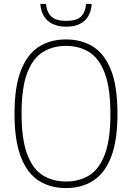

<svg xmlns="http://www.w3.org/2000/svg" viewBox="-20 -950 673 979"><path d="M316.5 9Q237 9 178.2 -28.2Q119.5 -65.5 86.8 -148.8Q54 -232 54 -370Q54 -508 86.8 -591.2Q119.5 -674.5 178.5 -711.8Q237.5 -749 316.5 -749Q396 -749 455 -711.8Q514 -674.5 546.5 -591.2Q579 -508 579 -370Q579 -232 546.2 -148.8Q513.5 -65.5 454.5 -28.2Q395.5 9 316.5 9ZM316.5 -24.5Q384.5 -24.5 435.2 -56Q486 -87.5 514.5 -162.8Q543 -238 543 -368Q543 -500.5 514.5 -576.2Q486 -652 435.2 -684Q384.5 -716 316.5 -716Q249 -716 198 -684.2Q147 -652.5 118.5 -577.5Q90 -502.5 90 -372Q90 -240 118.5 -164Q147 -88 198 -56.2Q249 -24.5 316.5 -24.5ZM317.5 -814Q277 -814 248.5 -827.8Q220 -841.5 204.2 -867.2Q188.5 -893 185.5 -930H214Q219.5 -885.5 243.2 -864.5Q267 -843.5 317.5 -843.5Q368.5 -843.5 391.8 -864.5Q415 -885.5 419 -930H447.5Q445 -892.5 429.5 -866.8Q414 -841 386 -827.5Q358 -814 317.5 -814Z"/></svg>

Font: Encode Sans SC SemiCondensed Thin
Style: Regular
Weight: 250
Width: 4
Designer: Multiple Designers
Foundry: Impallari Type
Version: Version 3.002